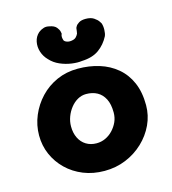

<svg xmlns="http://www.w3.org/2000/svg" viewBox="-109 -819 814 908"><g transform="rotate(-15 298.0 -365.0)"><path d="M292 0Q236 0 189 -19Q142 -38 107.5 -71.5Q73 -105 54 -148.5Q35 -192 35 -242Q35 -292 54.5 -338.5Q74 -385 108.5 -421.5Q143 -458 190 -479Q237 -500 293 -500Q349 -500 397.5 -485Q446 -470 483 -439Q520 -408 540.5 -361Q561 -314 561 -250Q561 -200 540 -155Q519 -110 482 -75Q445 -40 396.5 -20Q348 0 292 0ZM289 -136Q312 -136 332.5 -145.5Q353 -155 369 -172Q385 -189 394.5 -210Q404 -231 404 -256Q404 -297 390.5 -323Q377 -349 354 -361.5Q331 -374 300 -374Q278 -374 258.5 -363Q239 -352 224 -333Q209 -314 200.5 -291Q192 -268 192 -244Q192 -212 204 -187.5Q216 -163 238 -149.5Q260 -136 289 -136ZM322 -530Q301 -527 272 -531Q243 -535 215.5 -547Q188 -559 169 -580Q150 -599 142 -624Q134 -649 139 -673.5Q144 -698 162 -714Q162 -714 169 -719Q176 -724 188 -728Q200 -732 216 -728Q239 -724 249 -712Q259 -700 261 -690Q263 -680 263 -680Q259 -671 259.5 -663.5Q260 -656 263 -647Q267 -640 278.5 -636.5Q290 -633 303 -636Q315 -638 322 -645Q329 -652 333 -661Q334 -666 335 -672.5Q336 -679 337 -688Q337 -688 341 -695.5Q345 -703 357 -710.5Q369 -718 390 -718Q415 -718 430 -708Q445 -698 451.5 -688Q458 -678 458 -678Q463 -664 462.5 -645.5Q462 -627 457 -615Q438 -578 406 -555Q374 -532 322 -530Z"/></g></svg>

Font: Sour Gummy
Style: Bold
Weight: 700
Designer: Stefie Justprince
Foundry: Eifetstype
Version: Version 1.000